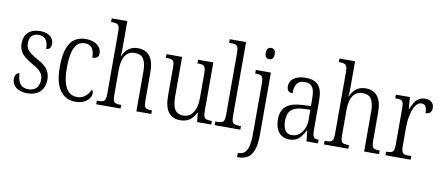

<svg xmlns="http://www.w3.org/2000/svg" viewBox="-82 -1096 3854 1672"><g transform="rotate(10 1845.0 -260.0)"><path d="M177 10Q131 10 100.5 -4Q70 -18 55 -41.5Q40 -65 40 -94Q40 -114 46 -126.5Q52 -139 61.5 -144.5Q71 -150 81 -150Q81 -95 104 -60.5Q127 -26 179 -26Q226 -26 250.5 -53Q275 -80 275 -128Q275 -152 267 -170.5Q259 -189 239 -207Q219 -225 182 -245Q135 -272 107 -295.5Q79 -319 66 -346.5Q53 -374 53 -412Q53 -474 91 -508.5Q129 -543 193 -543Q233 -543 260.5 -530.5Q288 -518 301.5 -497Q315 -476 315 -451Q315 -427 304.5 -413Q294 -399 272 -399Q272 -454 251 -481Q230 -508 188 -508Q145 -508 125.5 -483.5Q106 -459 106 -421Q106 -380 131 -354Q156 -328 210 -298Q254 -275 279.5 -252Q305 -229 317 -201Q329 -173 329 -137Q329 -68 288 -29Q247 10 177 10Z M600 10Q547 10 505.5 -17.5Q464 -45 440 -105Q416 -165 416 -264Q416 -371 439.5 -432.5Q463 -494 504 -519Q545 -544 597 -544Q639 -544 670.5 -531Q702 -518 719.5 -495Q737 -472 737 -440Q737 -423 730.5 -413Q724 -403 711.5 -398.5Q699 -394 681 -394Q681 -426 673 -451.5Q665 -477 646.5 -491.5Q628 -506 597 -506Q561 -506 534.5 -484.5Q508 -463 493 -410.5Q478 -358 478 -265Q478 -187 493 -135.5Q508 -84 537 -58.5Q566 -33 608 -33Q639 -33 662 -45.5Q685 -58 701 -78Q717 -98 726 -119Q732 -114 735 -106.5Q738 -99 738 -86Q738 -67 723 -44Q708 -21 677.5 -5.5Q647 10 600 10Z M785 0V-32H796Q821 -32 836 -36.5Q851 -41 857.5 -56.5Q864 -72 864 -105V-656Q864 -689 857 -704Q850 -719 836 -723.5Q822 -728 800 -728H788V-760H926V-514Q926 -502 925.5 -489.5Q925 -477 924 -466.5Q923 -456 923 -451H926Q936 -476 953.5 -497Q971 -518 997 -531Q1023 -544 1060 -544Q1127 -544 1164 -498.5Q1201 -453 1201 -356V-105Q1201 -72 1207 -56.5Q1213 -41 1227.5 -36.5Q1242 -32 1266 -32H1272V0H1140V-354Q1140 -424 1117.5 -461.5Q1095 -499 1040 -499Q1002 -499 976.5 -479Q951 -459 938.5 -420.5Q926 -382 926 -327V-102Q926 -70 932.5 -55Q939 -40 954.5 -36Q970 -32 994 -32H1000V0Z M1529 10Q1461 10 1424.5 -36Q1388 -82 1388 -185V-434Q1388 -466 1381.5 -481Q1375 -496 1360 -500Q1345 -504 1319 -504H1312V-536H1450V-186Q1450 -138 1459 -104Q1468 -70 1489.5 -52.5Q1511 -35 1547 -35Q1588 -35 1614 -58.5Q1640 -82 1652.5 -121.5Q1665 -161 1665 -210V-426Q1665 -462 1658.5 -478.5Q1652 -495 1637 -499.5Q1622 -504 1596 -504H1591V-536H1726V-104Q1726 -72 1733 -56Q1740 -40 1755 -36Q1770 -32 1795 -32H1802V0H1677L1669 -81H1665Q1643 -35 1610 -12.5Q1577 10 1529 10Z M1832 0V-32H1843Q1870 -32 1886 -36.5Q1902 -41 1908.5 -56.5Q1915 -72 1915 -105V-656Q1915 -689 1907.5 -704.5Q1900 -720 1885 -724Q1870 -728 1847 -728H1832V-760H1976V-105Q1976 -72 1982.5 -56.5Q1989 -41 2005 -36.5Q2021 -32 2048 -32H2059V0Z M2073 240V203H2079Q2109 203 2130.5 186Q2152 169 2163 127.5Q2174 86 2174 13V-432Q2174 -464 2168 -479.5Q2162 -495 2148 -499.5Q2134 -504 2111 -504H2102V-536H2235V11Q2235 101 2216 151Q2197 201 2163 220.5Q2129 240 2086 240ZM2200 -648Q2184 -648 2172.5 -659Q2161 -670 2161 -698Q2161 -726 2172.5 -737Q2184 -748 2201 -748Q2217 -748 2228.5 -737Q2240 -726 2240 -698Q2240 -670 2228.5 -659Q2217 -648 2200 -648Z M2492 10Q2456 10 2427.5 -7Q2399 -24 2382.5 -59.5Q2366 -95 2366 -148Q2366 -227 2413.5 -264.5Q2461 -302 2559 -306L2629 -309V-372Q2629 -415 2622 -444.5Q2615 -474 2596 -490Q2577 -506 2541 -506Q2507 -506 2488 -492.5Q2469 -479 2460.5 -453.5Q2452 -428 2452 -391Q2427 -391 2414 -404.5Q2401 -418 2401 -445Q2401 -474 2418 -496.5Q2435 -519 2467.5 -531.5Q2500 -544 2544 -544Q2618 -544 2654.5 -504.5Q2691 -465 2691 -372V-110Q2691 -77 2695.5 -60.5Q2700 -44 2711.5 -38Q2723 -32 2743 -32H2746V0H2644L2635 -91H2630Q2615 -63 2597 -40Q2579 -17 2554.5 -3.5Q2530 10 2492 10ZM2507 -31Q2544 -31 2571.5 -52.5Q2599 -74 2614.5 -109.5Q2630 -145 2630 -188V-277L2570 -274Q2518 -272 2486.5 -256.5Q2455 -241 2442 -213Q2429 -185 2429 -145Q2429 -111 2437 -85.5Q2445 -60 2462.5 -45.5Q2480 -31 2507 -31Z M2799 0V-32H2810Q2835 -32 2850 -36.5Q2865 -41 2871.5 -56.5Q2878 -72 2878 -105V-656Q2878 -689 2871 -704Q2864 -719 2850 -723.5Q2836 -728 2814 -728H2802V-760H2940V-514Q2940 -502 2939.5 -489.5Q2939 -477 2938 -466.5Q2937 -456 2937 -451H2940Q2950 -476 2967.5 -497Q2985 -518 3011 -531Q3037 -544 3074 -544Q3141 -544 3178 -498.5Q3215 -453 3215 -356V-105Q3215 -72 3221 -56.5Q3227 -41 3241.5 -36.5Q3256 -32 3280 -32H3286V0H3154V-354Q3154 -424 3131.5 -461.5Q3109 -499 3054 -499Q3016 -499 2990.5 -479Q2965 -459 2952.5 -420.5Q2940 -382 2940 -327V-102Q2940 -70 2946.5 -55Q2953 -40 2968.5 -36Q2984 -32 3008 -32H3014V0Z M3342 0V-32H3347Q3372 -32 3387 -36.5Q3402 -41 3408.5 -56.5Q3415 -72 3415 -106V-433Q3415 -466 3408.5 -481Q3402 -496 3386.5 -500Q3371 -504 3345 -504H3340V-536H3464L3473 -431H3476Q3487 -460 3501.5 -486Q3516 -512 3539.5 -528.5Q3563 -545 3598 -545Q3638 -545 3657.5 -526Q3677 -507 3677 -476Q3677 -452 3664 -437Q3651 -422 3622 -422Q3622 -447 3618 -464Q3614 -481 3603.5 -490Q3593 -499 3574 -499Q3550 -499 3531.5 -478.5Q3513 -458 3501 -424.5Q3489 -391 3483 -351.5Q3477 -312 3477 -275V-103Q3477 -71 3484 -55.5Q3491 -40 3506 -36Q3521 -32 3545 -32H3565V0Z"/></g></svg>

Font: Noto Serif Ethiopic Condensed Light
Style: Regular
Weight: 300
Width: 3
Designer: Monotype Design Team
Foundry: Monotype Imaging Inc.
Version: Version 2.102